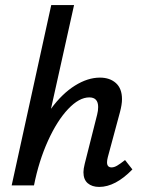

<svg xmlns="http://www.w3.org/2000/svg" viewBox="-20 -731 568 757"><path d="M502 -63Q435 6 371 6Q343 6 326 -8.5Q309 -23 309 -52Q309 -65 314 -85L363 -279Q367 -294 367 -309Q367 -347 332 -347Q292 -347 248.5 -301Q205 -255 169 -175.5Q133 -96 114 0H26L182 -711H272L181 -302Q225 -362 275.5 -393.5Q326 -425 374 -425Q413 -425 437 -403.5Q461 -382 461 -340Q461 -319 453 -289L405 -111Q402 -99 402 -91Q402 -71 420 -71Q430 -71 442 -78Q454 -85 473 -100Z"/></svg>

Font: Ysabeau Semibold
Style: Italic
Weight: 600
Italic angle: -12°
Designer: Christian Thalmann (Catharsis Fonts)
Version: Version 0.003